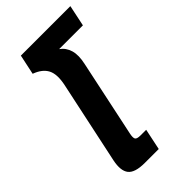

<svg xmlns="http://www.w3.org/2000/svg" viewBox="-236 -831 897 897"><g transform="rotate(-45 212.5 -382.0)"><path d="M153 0Q88 0 67 -27Q46 -54 58 -112L145 -521Q158 -582 141 -615Q124 -648 77 -665L98 -764H425L403 -659H246Q273 -640 282.5 -607Q292 -574 281 -525L201 -147Q196 -124 200.5 -114.5Q205 -105 230 -105H267L245 0Z"/></g></svg>

Font: Kanit Medium
Style: Italic
Weight: 500
Italic angle: -12°
Designer: Katatrad Team
Foundry: CadsonDemak
Version: Version 2.000; ttfautohint (v1.8.3)